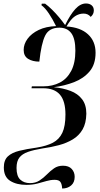

<svg xmlns="http://www.w3.org/2000/svg" viewBox="-20 -870 576 1103"><path d="M337 213Q336 189 327.5 176Q319 163 294 163Q271 163 247 170Q223 177 195 184.5Q167 192 131 192Q75 192 38.5 169Q2 146 2 92Q2 50 25 28.5Q48 7 90 -3.5Q132 -14 190 -22Q247 -31 283.5 -50Q320 -69 338 -107Q356 -145 356 -212Q356 -289 324.5 -326Q293 -363 228 -363H161L163 -374H229Q282 -374 323.5 -395.5Q365 -417 389 -462.5Q413 -508 413 -579Q413 -648 389.5 -679.5Q366 -711 321 -711Q262 -711 239.5 -665.5Q217 -620 206 -516Q167 -516 141.5 -532Q116 -548 116 -583Q116 -617 138.5 -647.5Q161 -678 202.5 -698Q244 -718 302 -720Q283 -759 261 -792Q239 -825 218 -840L220 -849H239Q257 -836 278.5 -815Q300 -794 320 -770Q340 -746 354 -726Q384 -787 413 -818.5Q442 -850 474 -850Q494 -850 506.5 -839.5Q519 -829 519 -810Q519 -788 501 -773Q486 -792 460 -792Q434 -792 410.5 -776.5Q387 -761 362 -718Q442 -713 485.5 -673Q529 -633 529 -567Q529 -500 494.5 -459.5Q460 -419 405.5 -398Q351 -377 289 -369Q342 -364 384.5 -348Q427 -332 451.5 -300Q476 -268 476 -217Q475 -162 454.5 -126.5Q434 -91 398.5 -69.5Q363 -48 318 -36Q273 -24 223 -17Q174 -9 141 2.5Q108 14 91.5 35Q75 56 75 95Q75 142 96.5 162Q118 182 152 182Q184 182 207 167Q230 152 249.5 132Q269 112 290.5 97Q312 82 342 82Q375 82 392 100.5Q409 119 409 146Q409 178 388.5 195.5Q368 213 337 213Z"/></svg>

Font: Noto Serif Display Condensed SemiBold
Style: Italic
Weight: 600
Width: 3
Italic angle: -12°
Designer: Monotype Design Team
Foundry: Monotype Imaging Inc.
Version: Version 2.009